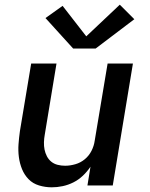

<svg xmlns="http://www.w3.org/2000/svg" viewBox="-20 -791 640 819"><path d="M201 8Q173 8 146.5 0Q120 -8 102 -26.5Q84 -45 74 -69.5Q64 -94 60.5 -121Q57 -148 59 -176Q61 -204 65 -232L113 -520H221L171 -217Q168 -201 167.5 -184.5Q167 -168 170 -153Q173 -138 180 -124.5Q187 -111 198.5 -101.5Q210 -92 225.5 -88Q241 -84 258 -84Q279 -84 301.5 -90.5Q324 -97 342 -112Q360 -127 370.5 -148Q381 -169 384 -191L439 -520H547L461 0H353L366 -80Q352 -59 333.5 -41.5Q315 -24 293 -13Q271 -2 247.5 3Q224 8 201 8ZM388 -584H292L174 -714L247 -766L348 -636L491 -771L553 -709Z"/></svg>

Font: Iosevka SS04 SmBd Ex Obl
Style: Regular
Weight: 600
Width: 7
Italic angle: -9°
Monospace: yes
Designer: Belleve Invis
Foundry: Belleve Invis
Version: Version 19.0.0; ttfautohint (v1.8.4)